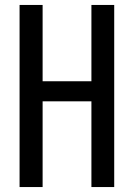

<svg xmlns="http://www.w3.org/2000/svg" viewBox="-20 -755 540 775"><path d="M59 0H152V-346H349V0H441V-735H349V-427H152V-735H59Z"/></svg>

Font: Noto Sans Mono CJK SC Regular
Style: Regular
Weight: 400
Designer: Ryoko NISHIZUKA (kana & ideographs); Paul D. Hunt (Latin, Greek & Cyrillic); Wenlong ZHANG (bopomofo); Sandoll Communica
Foundry: Adobe Systems Incorporated
Version: Version 1.005;PS 1.005;hotconv 1.0.96;makeotf.lib2.5.65012